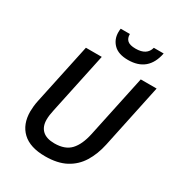

<svg xmlns="http://www.w3.org/2000/svg" viewBox="-215 -1066 1125 1214"><g transform="rotate(30 347.0 -459.0)"><path d="M297.4 9.8Q187 9.8 130.9 -43.2Q74.7 -96.2 74.7 -189.5Q74.7 -205.6 76.9 -227.3Q79.1 -249 84 -271.5L178.2 -713.9H293.9L199.7 -270.5Q189.9 -227.5 189.9 -196.3Q189.9 -145.5 219.5 -117.9Q249 -90.3 307.6 -90.3Q384.8 -90.3 424.3 -132.6Q463.9 -174.8 481.9 -258.8L578.6 -713.9H694.3L595.7 -248Q579.1 -170.4 543.2 -112.3Q507.3 -54.2 447.3 -22.2Q387.2 9.8 297.4 9.8ZM446.3 -779.8Q376 -779.8 341.3 -814.7Q306.6 -849.6 306.6 -901.4Q306.6 -917 308.6 -928.2H375.5Q375 -897.5 392.8 -881.6Q410.6 -865.7 452.6 -865.7Q534.2 -865.7 550.3 -928.2H622.1Q592.8 -779.8 446.3 -779.8Z"/></g></svg>

Font: Open Sans SemiBold
Style: Italic
Weight: 600
Italic angle: -12°
Designer: Monotype Design Team
Foundry: Monotype Imaging Inc.
Version: Version 3.003; ttfautohint (v1.8.4)